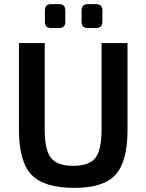

<svg xmlns="http://www.w3.org/2000/svg" viewBox="-20 -899 711 932"><path d="M268 -879Q297 -879 297 -848V-793Q297 -763 268 -763H227Q198 -763 198 -793V-848Q198 -879 227 -879ZM446 -879Q477 -879 477 -848V-793Q477 -763 446 -763H407Q376 -763 376 -793V-848Q376 -879 407 -879ZM599 -690V-270Q599 -115 541 -51Q483 13 341 13Q193 13 132.5 -51Q72 -115 72 -270V-690H197V-270Q197 -171 227.5 -132.5Q258 -94 336 -94Q413 -94 443 -132.5Q473 -171 473 -270V-690Z"/></svg>

Font: Exo 2 Semi Bold
Style: Regular
Weight: 600
Designer: Natanael Gama
Version: Version 1.001;PS 001.001;hotconv 1.0.88;makeotf.lib2.5.64775